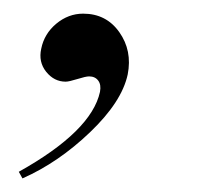

<svg xmlns="http://www.w3.org/2000/svg" viewBox="-20 -113 302 284"><path d="M168.9 -2.9Q160.2 37.6 113.3 82.5Q66.4 127.4 13.2 150.9L7.8 141.1Q115.2 81.1 127.9 22.9Q129.9 12.2 125.2 6.1Q120.6 0 111.8 0Q106.9 0 94.5 3.9Q82 7.8 77.1 7.8Q60.1 7.8 48.3 -6.8Q36.6 -21.5 41 -41Q45.4 -63 63.2 -77.9Q81.1 -92.8 103 -92.8Q137.2 -92.8 156.5 -65.4Q175.8 -38.1 168.9 -2.9Z"/></svg>

Font: GFS Olga
Style: Regular
Weight: 400
Designer: George Matthiopoulos
Foundry: George Matthiopoulos
Version: Version 1.0